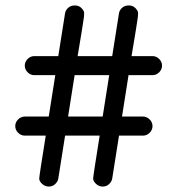

<svg xmlns="http://www.w3.org/2000/svg" viewBox="-20 -680 652 705"><path d="M148 -182H71Q57 -182 46.5 -192.5Q36 -203 36 -217Q36 -231 46.5 -241.5Q57 -252 71 -252H159L183 -404H106Q92 -404 81.5 -414.5Q71 -425 71 -439Q71 -453 81.5 -463.5Q92 -474 106 -474H194L219 -632Q221 -643 230.5 -651.5Q240 -660 255 -660Q270 -660 279.5 -650Q289 -640 289 -632Q289 -624 288.5 -620.5Q288 -617 286 -602.5Q284 -588 279 -558L265 -474H392L417 -632Q419 -643 428.5 -651.5Q438 -660 453 -660Q468 -660 477.5 -650Q487 -640 487 -632Q487 -624 486.5 -620.5Q486 -617 484 -602.5Q482 -588 477 -558L463 -474H540Q554 -474 564.5 -463.5Q575 -453 575 -439Q575 -425 564.5 -414.5Q554 -404 540 -404H452L428 -252H505Q519 -252 529.5 -241.5Q540 -231 540 -217Q540 -203 529.5 -192.5Q519 -182 505 -182H417L392 -24Q390 -13 380.5 -4Q371 5 357 5Q343 5 332.5 -5Q322 -15 322 -24Q322 -33 346 -182H219L194 -24Q192 -13 182.5 -4Q173 5 159 5Q145 5 134.5 -5Q124 -15 124 -24Q124 -33 148 -182ZM381 -404H254L230 -252H357Z"/></svg>

Font: Varela Round
Style: Regular
Weight: 400
Designer: Joe Prince
Foundry: Joe Prince
Version: Version 1.000